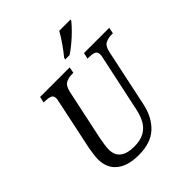

<svg xmlns="http://www.w3.org/2000/svg" viewBox="-251 -1087 1253 1253"><g transform="rotate(-45 375.5 -460.5)"><path d="M301 10Q200 10 146 -34.5Q92 -79 92 -160Q92 -177 96 -205.5Q100 -234 103 -252L177 -603Q182 -622 182 -633Q182 -658 163 -665Q144 -672 116 -672H104L113 -714H386L378 -672H366Q336 -672 310.5 -660Q285 -648 274 -600L199 -247Q194 -220 190.5 -196.5Q187 -173 187 -153Q187 -102 221 -76Q255 -50 317 -50Q377 -50 413.5 -71Q450 -92 469.5 -128Q489 -164 499 -210L583 -604Q587 -621 587 -633Q587 -658 568.5 -665Q550 -672 521 -672H509L518 -714H751L743 -672H731Q701 -672 675.5 -660Q650 -648 640 -600L556 -203Q535 -104 473.5 -47Q412 10 301 10ZM402 -771 405 -784Q430 -814 458 -854Q486 -894 507 -931H611L608 -921Q592 -901 564 -872.5Q536 -844 503 -816.5Q470 -789 442 -771Z"/></g></svg>

Font: Noto Serif SemiCondensed
Style: Italic
Weight: 400
Width: 4
Italic angle: -12°
Designer: Monotype Design Team
Foundry: Monotype Imaging Inc.
Version: Version 2.013